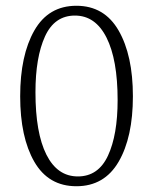

<svg xmlns="http://www.w3.org/2000/svg" viewBox="-20 -684 531 666"><path d="M388 -337Q388 -477 349.5 -553.5Q311 -630 240 -630Q169 -630 136 -557.5Q103 -485 103 -364Q103 -223 141 -147.5Q179 -72 250 -72Q321 -72 354.5 -144Q388 -216 388 -337ZM391.5 -578Q441 -492 441 -350Q441 -208 391.5 -123Q342 -38 245 -38Q148 -38 99 -123Q50 -208 50 -350Q50 -492 99 -578Q148 -664 245 -664Q342 -664 391.5 -578Z"/></svg>

Font: Halant Light
Style: Regular
Weight: 300
Designer: Hitesh Malaviya (Devanagari), Satya Rajpurohit (Latin)
Foundry: Indian Type Foundry
Version: Version 1.101;PS 1.0;hotconv 1.0.78;makeotf.lib2.5.61930; tt